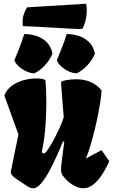

<svg xmlns="http://www.w3.org/2000/svg" viewBox="-20 -1004 608 1034"><path d="M159.7 9.8Q146 9.8 133.3 2.7Q120.6 -4.4 106 -15.1Q94.2 -23.9 78.1 -33.7Q62 -43.5 50 -54.9Q38.1 -66.4 38.1 -79.1L79.1 -279.8L3.4 -490.2Q17.1 -523.9 46.1 -543.9Q75.2 -564 109.6 -572.8Q144 -581.5 173.8 -581.5Q207 -581.5 224.6 -573.2Q227.1 -546.4 228.3 -516.4Q229.5 -486.3 229.5 -454.6Q229.5 -382.8 224.1 -316.4Q218.8 -250 204.6 -183.1L219.2 -176.3Q232.9 -189.5 249.3 -216.3Q265.6 -243.2 281.2 -274.2Q296.9 -305.2 308.3 -332.3Q319.8 -359.4 323.2 -373Q317.4 -442.9 314.5 -481.4Q311.5 -520 310.3 -537.8Q309.1 -555.7 309.1 -563.5Q316.9 -568.8 339.8 -573Q362.8 -577.1 391.1 -577.1Q476.6 -577.1 526.4 -518.1V-512.7Q526.4 -495.6 519.8 -452.9Q513.2 -410.2 501.5 -355.2Q489.7 -300.3 474.6 -245.8Q459.5 -191.4 442.4 -150.4L526.9 -195.3L568.4 -136.2Q551.8 -97.7 530 -64.2Q508.3 -30.8 482.9 -10.5Q457.5 9.8 429.2 9.8Q406.2 9.8 380.1 -3.7Q354 -17.1 334 -39.1Q326.2 -47.9 317.4 -58.8Q308.6 -69.8 308.6 -94.2Q308.6 -97.7 308.8 -101.1Q309.1 -104.5 309.6 -107.9Q313.5 -145 317.4 -175.8Q321.3 -206.5 326.2 -239.3L318.8 -242.7Q306.6 -210.9 287.6 -168.2Q268.6 -125.5 246.6 -84.7Q224.6 -43.9 202.1 -17.1Q179.7 9.8 159.7 9.8ZM392.1 -608.9Q368.7 -610.4 345.9 -621.8Q323.2 -633.3 306.9 -649.2Q290.5 -665 286.1 -679.7Q300.3 -714.4 309.1 -736.6Q317.9 -758.8 325 -777.6Q332 -796.4 339.4 -820.8Q369.1 -820.8 400.9 -811.5Q432.6 -802.2 457.5 -779.3Q482.4 -756.3 491.2 -714.8Q477.1 -681.2 449.7 -651.6Q422.4 -622.1 392.1 -608.9ZM163.6 -608.9Q140.1 -610.4 117.4 -621.8Q94.7 -633.3 78.4 -649.2Q62 -665 57.6 -679.7Q71.8 -714.4 80.6 -736.6Q89.4 -758.8 96.4 -777.6Q103.5 -796.4 110.8 -820.8Q141.1 -820.8 172.9 -811.5Q204.6 -802.2 229.2 -779.3Q253.9 -756.3 262.7 -714.8Q248.5 -681.2 221.2 -651.6Q193.8 -622.1 163.6 -608.9ZM103 -863.3Q99.6 -897.9 105.7 -919.2Q111.8 -940.4 125.5 -964.4L443.4 -983.9Q450.2 -954.6 445.3 -917.7Q440.4 -880.9 423.8 -848.6Q406.7 -847.2 359.9 -849.6Q313 -852.1 246.3 -856.2Q179.7 -860.4 103 -863.3Z"/></svg>

Font: Fruktur
Style: Regular
Weight: 400
Designer: Viktoriya Grabowska, Eben Sorkin
Foundry: Viktoriya Grabowska
Version: Version 1.008; ttfautohint (v1.8.4.7-5d5b)